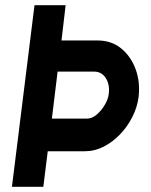

<svg xmlns="http://www.w3.org/2000/svg" viewBox="-20 -720 581 740"><path d="M26 0 113 -700H233L217 -564H356Q410 -564 447.5 -533Q485 -502 503 -452.5Q521 -403 514 -345Q509 -307 490.5 -270Q472 -233 443.5 -203Q415 -173 380 -155Q345 -137 306 -137H164L147 0ZM180 -263H316Q335 -263 353.5 -279Q372 -295 384.5 -317Q397 -339 399 -357Q404 -393 388 -418.5Q372 -444 343 -444H202Z"/></svg>

Font: Kulim Park
Style: Bold Italic
Weight: 700
Italic angle: -8°
Designer: Noponies / Dale Sattler
Foundry: Noponies
Version: Version 1.000; ttfautohint (v1.8.3)